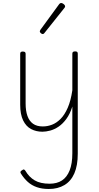

<svg xmlns="http://www.w3.org/2000/svg" viewBox="-20 -856 655 1274"><path d="M261 18Q220 18 186.5 0.5Q153 -17 133.5 -57Q114 -97 114 -161V-499Q114 -507 118 -510.5Q122 -514 131 -514Q141 -514 145.5 -510.5Q150 -507 150 -499V-169Q150 -121 162 -87Q174 -53 199 -35Q224 -17 264 -17Q295 -17 325 -28.5Q355 -40 382 -67Q409 -94 429.5 -141Q450 -188 460 -257V-500Q460 -508 464.5 -511.5Q469 -515 479 -515Q488 -515 492 -511.5Q496 -508 496 -500V164Q496 242 473.5 294Q451 346 407.5 372Q364 398 304 398Q259 398 224.5 386Q190 374 164.5 351Q139 328 119 296Q114 289 116 283.5Q118 278 126 274Q134 267 139.5 269Q145 271 149 278Q173 319 210.5 341Q248 363 309 363Q358 363 391 341.5Q424 320 442 275Q460 230 460 161V-149Q444 -99 420 -66.5Q396 -34 368.5 -15.5Q341 3 313 10.5Q285 18 261 18ZM263 -630Q258 -630 251 -636Q244 -642 244 -648Q244 -650 245.5 -652.5Q247 -655 248 -658L373 -829Q376 -833 379 -834.5Q382 -836 386 -836Q391 -836 397 -832.5Q403 -829 407.5 -824Q412 -819 412 -814Q412 -811 411 -809Q410 -807 408 -804L274 -636Q270 -630 263 -630Z"/></svg>

Font: Playwrite HR Lijeva Thin
Style: Regular
Weight: 250
Designer: Veronika Burian, José Scaglione
Foundry: TypeTogether
Version: Version 1.002